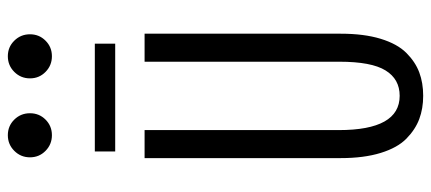

<svg xmlns="http://www.w3.org/2000/svg" viewBox="-325 -764 1100 490"><g transform="rotate(-90 225.0 -519.0)"><path d="M164.8 -952.8Q148.5 -936.5 125 -936.5Q101.5 -936.5 85 -952.8Q68.5 -969 68.5 -992.5Q68.5 -1016 85 -1032.5Q101.5 -1049 125 -1049Q148.5 -1049 164.8 -1032.5Q181 -1016 181 -992.5Q181 -969 164.8 -952.8ZM366.2 -952.8Q350 -936.5 326.5 -936.5Q303 -936.5 286.5 -952.8Q270 -969 270 -992.5Q270 -1016 286.5 -1032.5Q303 -1049 326.5 -1049Q350 -1049 366.2 -1032.5Q382.5 -1016 382.5 -992.5Q382.5 -969 366.2 -952.8ZM83.5 -827H358.5V-775H83.5ZM225.5 11Q193 11 166.2 1Q139.5 -9 116.2 -31.8Q93 -54.5 79.8 -97.2Q66.5 -140 66.5 -199.5V-700H138V-204.5Q138 -49 225.5 -49Q268 -49 290.2 -85Q312.5 -121 312.5 -203V-700H384V-199.5Q384 -140 371 -97.5Q358 -55 335 -32Q312 -9 285.2 1Q258.5 11 225.5 11Z"/></g></svg>

Font: League Mono Condensed Light
Style: Regular
Weight: 300
Width: 1
Designer: Tyler Finck
Foundry: The League of Moveable Type / Tyler Finck
Version: Version 2.210